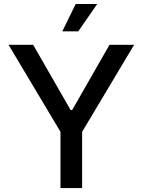

<svg xmlns="http://www.w3.org/2000/svg" viewBox="-20 -955 725 975"><path d="M23.4 -727.5H148.4L338.4 -396.5H346.7L536.1 -727.5H661.1L397 -285.6V0H287.1V-285.6ZM296.4 -795.9 364.3 -934.6H473.6L377.4 -795.9Z"/></svg>

Font: Inter V
Style: Weight 500 Optical size 14.0
Weight: 500
Designer: Rasmus Andersson
Foundry: rsms
Version: Version 4.000;git-4fc901f